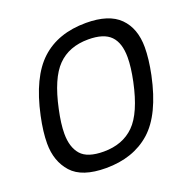

<svg xmlns="http://www.w3.org/2000/svg" viewBox="-126 -810 925 943"><g transform="rotate(-20 337.0 -338.0)"><path d="M271.5 14.2Q146.5 14.2 93 -45.4Q39.6 -105 39.6 -197.8Q39.6 -258.3 56.6 -337.9Q96.7 -525.4 185.8 -607.7Q274.9 -689.9 420.9 -689.9Q540.5 -689.9 596.4 -633.8Q652.3 -577.6 652.3 -479Q652.3 -418.5 635.7 -337.9Q595.2 -146 504.6 -65.9Q414.1 14.2 271.5 14.2ZM288.6 -65.9Q387.7 -65.9 448.2 -126Q508.8 -186 541 -337.9Q556.2 -410.2 556.2 -461.4Q556.2 -536.6 520.5 -573.2Q484.9 -609.9 403.8 -609.9Q303.2 -609.9 243.2 -548.8Q183.1 -487.8 151.4 -337.9Q135.7 -265.6 135.7 -214.4Q135.7 -143.6 169.7 -104.7Q203.6 -65.9 288.6 -65.9Z"/></g></svg>

Font: Cadman
Style: Italic
Weight: 400
Italic angle: -12°
Designer: Paul James MIller
Foundry: High-Logic / Made with FontCreator
Version: Version 2.114;March 28, 2021;FontCreator 13.0.0.2683 64-bit